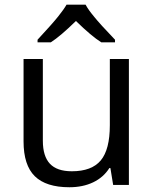

<svg xmlns="http://www.w3.org/2000/svg" viewBox="-20 -786 654 816"><path d="M468.8 -606H410.6Q368.7 -632.3 302.7 -696.8Q236.3 -631.8 195.8 -606H139.6V-617.2Q202.6 -685.1 227.5 -716.3Q252.4 -747.6 262.7 -766.1H343.8Q355.5 -744.1 381.3 -713.4Q403.8 -685.1 468.8 -617.2ZM527.8 0H460.9L449.2 -71.8H444.8Q419.9 -32.2 376 -11.2Q332 9.8 274.9 9.8Q175.8 9.8 127.9 -37.1Q80.1 -84 80.1 -185.1V-535.2H162.1V-188Q162.1 -122.1 192.1 -90.1Q222.2 -58.1 285.2 -58.1Q369.6 -58.1 408.2 -104.2Q446.8 -150.4 446.8 -253.9V-535.2H527.8Z"/></svg>

Font: Open Sans Hebrew
Style: Regular
Weight: 400
Foundry: Ascender Corporation, Yanek Iontef
Version: Version 2.001;PS 002.001;hotconv 1.0.70;makeotf.lib2.5.58329